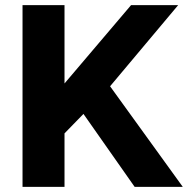

<svg xmlns="http://www.w3.org/2000/svg" viewBox="-20 -730 734 750"><path d="M68 0H232V-209L306 -285L506 0H694L410 -393L676 -710H492L232 -404V-710H68Z"/></svg>

Font: FIGSv2-sans-serif ExtraBold
Style: Regular
Weight: 800
Designer: Matt McInerney, Pablo Impallari, Rodrigo Fuenzalida,Mirko Velimirovic
Foundry: Matt McInerney, Pablo Impallari, Rodrigo Fuenzalida
Version: Version 4.021;hotconv 1.0.109;makeotfexe 2.5.65596